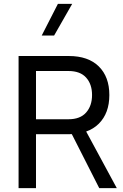

<svg xmlns="http://www.w3.org/2000/svg" viewBox="-20 -971 635 991"><path d="M278.8 -950.9 195.3 -787.6H259.3L352.5 -950.9ZM406 -326.9H326.2L492.2 0H582.8ZM165.8 0V-278.3H335.2Q435.5 -278.3 490 -332.5Q544.4 -386.7 544.4 -480.6Q544.4 -574.5 489.9 -628.2Q435.3 -681.9 335.2 -681.9H75.9V0ZM165.8 -604.5H333.3Q394.2 -604.5 424.6 -570.4Q455.1 -536.4 455.1 -480.7Q455.1 -425 424.6 -390.3Q394.2 -355.5 333.3 -355.5H165.8Z"/></svg>

Font: Estedad-FD-VF Thin
Style: Regular
Weight: 100
Designer: Amin Abedi
Version: Version 5.0